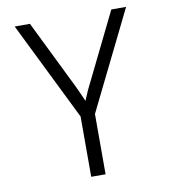

<svg xmlns="http://www.w3.org/2000/svg" viewBox="-82 -800 764 869"><g transform="rotate(-10 300.0 -365.0)"><path d="M267 0V-277L44 -730H114L270 -412Q281 -389 289 -370.5Q297 -352 301 -343Q305 -351 312.5 -370Q320 -389 332 -412L488 -730H556L333 -277V0Z"/></g></svg>

Font: JetBrains Mono NL ExtraLight
Style: Regular
Weight: 200
Designer: Philipp Nurullin, Konstantin Bulenkov
Foundry: JetBrains
Version: Version 2.304; ttfautohint (v1.8.4.7-5d5b)